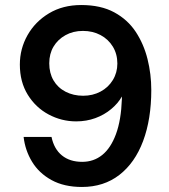

<svg xmlns="http://www.w3.org/2000/svg" viewBox="-20 -732 673 764"><path d="M306 12Q235 12 185 -15.5Q135 -43 107.5 -88.5Q80 -134 74 -187H185Q195 -139 226.5 -113.5Q258 -88 307 -88Q353 -88 387 -115.5Q421 -143 441.5 -198.5Q462 -254 465 -338Q465 -341 465 -343.5Q465 -346 465 -348Q450 -321 422.5 -298Q395 -275 359.5 -262Q324 -249 283 -249Q225 -249 173.5 -276.5Q122 -304 90.5 -355Q59 -406 59 -475Q59 -538 89.5 -592Q120 -646 175 -679Q230 -712 303 -712Q381 -712 434.5 -683Q488 -654 520 -605.5Q552 -557 567 -497Q582 -437 582 -374Q582 -258 549.5 -171Q517 -84 455 -36Q393 12 306 12ZM311 -351Q349 -351 380 -367.5Q411 -384 429 -413.5Q447 -443 447 -479Q447 -517 429 -546.5Q411 -576 380 -592.5Q349 -609 310 -609Q271 -609 240.5 -592Q210 -575 193 -546.5Q176 -518 176 -480Q176 -441 193 -412Q210 -383 241 -367Q272 -351 311 -351Z"/></svg>

Font: DM Sans 16pt SemiBold
Style: Regular
Weight: 600
Version: Version 4.004;gftools[0.9.30]